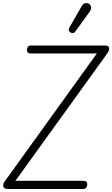

<svg xmlns="http://www.w3.org/2000/svg" viewBox="-58 -1227 730 1249"><path d="M-6 2.5Q-23.5 2.5 -30.5 -4.8Q-37.5 -12 -37.5 -21.5Q-37.5 -32.5 -30 -43L572 -879H148Q129 -879 123.2 -884.8Q117.5 -890.5 117.5 -903Q117.5 -914.5 123.5 -922.8Q129.5 -931 148 -931H621.5Q639 -931 645.5 -926Q652 -921 652 -909Q652 -903.5 649 -896Q646 -888.5 640.5 -880.5L42.5 -51H478Q497.5 -51 503.5 -45Q509.5 -39 509.5 -27.5Q509.5 -15 503.2 -6.2Q497 2.5 478 2.5ZM402 -1015Q394 -1020 390 -1027.5Q386 -1035 395 -1050.5L472 -1184.5Q484.5 -1206 499.8 -1206.8Q515 -1207.5 524 -1200Q535.5 -1189.5 535 -1176.8Q534.5 -1164 526 -1152L433.5 -1024Q424.5 -1011.5 416.8 -1011.2Q409 -1011 402 -1015Z"/></svg>

Font: Edu VIC WA NT Hand Pre
Style: Regular
Weight: 400
Designer: Tina and Corey Anderson, Eben Sorkin, Mirko Velimirovic
Foundry: Google for Education
Version: Version 1.000